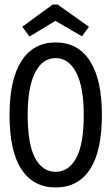

<svg xmlns="http://www.w3.org/2000/svg" viewBox="-20 -815 490 846"><path d="M225 11Q127 11 74.5 -69Q22 -149 22 -309Q22 -464 74.5 -546Q127 -628 225 -628Q324 -628 376.5 -546Q429 -464 429 -309Q429 -149 376.5 -69Q324 11 225 11ZM225 -58Q283 -58 316 -119Q349 -180 349 -309Q349 -431 316 -495Q283 -559 225 -559Q167 -559 134.5 -495Q102 -431 102 -309Q102 -180 134.5 -119Q167 -58 225 -58ZM110 -654 78 -697 212 -795H234L372 -697L341 -655L224 -723Z"/></svg>

Font: Inconsolata SemiCondensed Medium
Style: Regular
Weight: 500
Width: 4
Monospace: yes
Designer: Raph Levien, Cyreal, Brenton Simpson
Foundry: Raph Levien, Cyreal, Google
Version: Version 3.001; ttfautohint (v1.8.2.53-6de2)